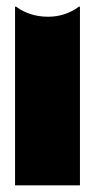

<svg xmlns="http://www.w3.org/2000/svg" viewBox="-20 -554 284 574"><path d="M219 0H25V-534H28Q69 -504 124 -504Q175 -504 216 -534H219Z"/></svg>

Font: FFF_tuoi-tre Text
Style: Regular
Weight: 700
Designer: bBox Type GmbH
Foundry: bBox Type GmbH
Version: Version 1.001